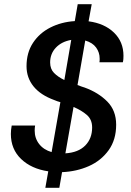

<svg xmlns="http://www.w3.org/2000/svg" viewBox="-20 -812 628 919"><path d="M197 87 211 8Q130 -4 81 -51Q32 -98 32 -171Q32 -180 33 -190.5Q34 -201 36 -211H148Q147 -205 146.5 -199Q146 -193 146 -187Q146 -150 167.5 -122.5Q189 -95 227 -84L269 -323Q261 -325 254 -327.5Q247 -330 240 -333Q174 -357 140.5 -398.5Q107 -440 107 -495Q107 -560 138 -607Q169 -654 221.5 -680.5Q274 -707 338 -711L352 -792H419L404 -710Q480 -700 525.5 -656Q571 -612 571 -545Q571 -538 570.5 -530Q570 -522 568 -514H456Q457 -519 457 -523.5Q457 -528 457 -532Q457 -561 440 -584.5Q423 -608 388 -618L351 -405Q363 -400 371 -397.5Q379 -395 385 -393Q451 -369 493.5 -326Q536 -283 536 -215Q536 -143 500 -93Q464 -43 405.5 -17Q347 9 277 12L264 87ZM293 -78Q355 -82 388 -115.5Q421 -149 421 -202Q421 -240 395.5 -262Q370 -284 332 -300ZM288 -429 321 -621Q275 -613 247.5 -584Q220 -555 220 -513Q220 -482 238.5 -463Q257 -444 288 -429Z"/></svg>

Font: Rethink Sans Medium
Style: Italic
Weight: 500
Italic angle: -10°
Designer: The Rethink Sans project authors (Hans Thiessen). DM Sans designed by Colophon Foundry.
Foundry: Rethink Communications LLC
Version: Version 1.001